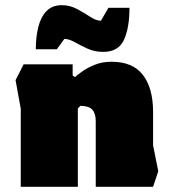

<svg xmlns="http://www.w3.org/2000/svg" viewBox="-20 -720 654 740"><path d="M60 0V-301L40 -411L71 -472H260V-429L269 -423Q280 -433 299.5 -446.5Q319 -460 347 -471Q375 -482 410 -482Q492 -482 531 -431Q570 -380 570 -288V-160L590 -60L570 0H349V-253Q349 -283 335.5 -297.5Q322 -312 290 -312L280 -302V0ZM378 -520Q345 -520 317.5 -532.5Q290 -545 268 -557.5Q246 -570 228 -570L199 -530H118Q118 -577 127.5 -615.5Q137 -654 159 -677Q181 -700 218 -700Q250 -700 277.5 -685Q305 -670 328 -655Q351 -640 369 -640L398 -690H479Q479 -612 457.5 -566Q436 -520 378 -520Z"/></svg>

Font: Rowdies
Style: Bold
Weight: 700
Designer: Jaikishan Patel
Version: Version 1.000; ttfautohint (v1.8.3)